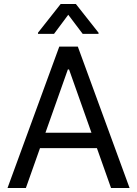

<svg xmlns="http://www.w3.org/2000/svg" viewBox="-20 -940 686 960"><path d="M17.6 0H109.4L319.3 -592.8H325.2L535.2 0H627.9L369.1 -707H276.4ZM503.9 -276.4H141.6V-199.2H503.9ZM321.3 -866.2 393.6 -770.5H472.7V-776.4L359.4 -919.9H283.2L169.9 -776.4V-770.5H250Z"/></svg>

Font: Pretendard Variable
Style: Regular
Weight: 400
Designer: Base glyphs from Inter by Rasmus Andersson; Hangeul glyphs from Noto Sans CJK(Source Han Sans) by Jang Soo-young and Kan
Foundry: Kil Hyung-jin
Version: Version 1.309;Glyphs 3.2 (3225)